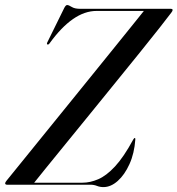

<svg xmlns="http://www.w3.org/2000/svg" viewBox="-34 -735 706 764"><path d="M325.5 0H-6Q-13.5 0 -13.5 -6Q-13 -10 -8 -16Q2 -28.5 33.5 -67.2Q65 -106 110.5 -162.2Q156 -218.5 208.8 -283.5Q261.5 -348.5 314.5 -414Q367.5 -479.5 414 -537Q460.5 -594.5 493.5 -635.5Q526.5 -676.5 538.5 -691.5H350Q303 -691.5 256.2 -659Q209.5 -626.5 164 -563.5Q158.5 -555.5 154 -558.5Q151 -561 155.5 -569L222 -704Q228 -715 233 -715Q239.5 -715 251.2 -707.5Q263 -700 284 -700H644.5Q653 -700 653 -695Q652.5 -692 651.2 -690Q650 -688 647.5 -684.5Q633.5 -665.5 600.5 -623.8Q567.5 -582 522 -525.5Q476.5 -469 425 -405.8Q373.5 -342.5 322.2 -279.2Q271 -216 225.8 -160.8Q180.5 -105.5 148 -65.2Q115.5 -25 102 -8H294.5Q324.5 -8 356.8 -21.8Q389 -35.5 423.5 -72.5Q458 -109.5 496 -179.5Q500 -186 502 -186Q505 -186 504.5 -180Q500.5 -124.5 481.2 -82Q462 -39.5 434.5 -15Q407 9.5 377.5 9.5Q364 9.5 352 4.8Q340 0 325.5 0Z"/></svg>

Font: Fraunces 144pt
Style: Italic
Weight: 400
Italic angle: -16°
Version: Version 1.000;[b76b70a41]